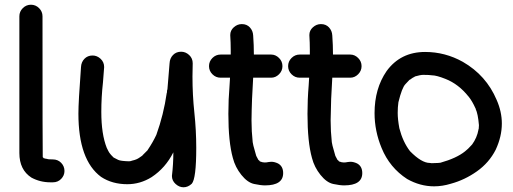

<svg xmlns="http://www.w3.org/2000/svg" viewBox="-20 -764 2171 813"><path d="M167 -94Q171 -92 180 -91Q182 -89 203.5 -89Q225 -89 239 -74.5Q253 -60 253 -40Q253 -21 239 -6.5Q225 8 204 8H193Q150 8 113 -12Q62 -45 62 -116V-695Q62 -715 76.5 -729.5Q91 -744 111 -744Q131 -744 145.5 -729.5Q160 -715 160 -695Q160 -104 161 -98H162L164 -96H163Q166 -93 168 -93Z M757 29Q739 29 723.5 15Q708 1 708 -19Q714 -69 714 -119Q681 -53 622 -14Q574 16 519 16Q455 16 408 -15Q312 -86 312 -283Q312 -333 323 -480Q324 -501 337.5 -515Q351 -529 372 -529Q391 -529 406 -515Q421 -501 421 -480L416 -415Q409 -353 409 -290Q409 -196 432 -138Q436 -130 439 -124Q442 -118 447 -112Q448 -110 461 -97Q470 -92 480.5 -87Q491 -82 526 -81Q533 -81 540 -84Q559 -88 571 -97L584 -106H583L605 -128L606 -130Q627 -161 642 -193Q673 -279 686 -370Q687 -371 687 -374Q687 -383 689 -386L698 -496Q699 -517 712.5 -531Q726 -545 747 -545Q766 -545 781 -531Q796 -517 796 -496L795 -440Q795 -362 803 -287Q811 -212 811 -138Q811 -7 792 14Q776 29 757 29Z M1102 21Q1084 21 1056 15Q1028 9 1002 -23.5Q976 -56 966 -95Q947 -163 947 -282Q947 -342 952 -402L954 -435H914Q894 -435 879.5 -449.5Q865 -464 865 -484Q865 -504 879.5 -518.5Q894 -533 914 -533H957V-553Q957 -583 955 -614V-616Q955 -635 970 -648.5Q985 -662 1004 -662Q1025 -662 1038 -648Q1051 -634 1052 -614Q1055 -573 1055 -533H1128Q1147 -533 1161.5 -518.5Q1176 -504 1176 -484Q1176 -464 1161.5 -449.5Q1147 -435 1128 -435H1052Q1046 -345 1045 -254Q1045 -208 1050 -162L1053 -147L1065 -104L1074 -87Q1077 -85 1078.5 -83.5Q1080 -82 1080 -81L1082 -80Q1092 -76 1101 -76Q1105 -76 1109 -76.5Q1113 -77 1118 -78Q1123 -79 1129 -79Q1142 -79 1157 -72Q1179 -60 1179 -31Q1179 21 1102 21Z M1437 21Q1419 21 1391 15Q1363 9 1337 -23.5Q1311 -56 1301 -95Q1282 -163 1282 -282Q1282 -342 1287 -402L1289 -435H1249Q1229 -435 1214.5 -449.5Q1200 -464 1200 -484Q1200 -504 1214.5 -518.5Q1229 -533 1249 -533H1292V-553Q1292 -583 1290 -614V-616Q1290 -635 1305 -648.5Q1320 -662 1339 -662Q1360 -662 1373 -648Q1386 -634 1387 -614Q1390 -573 1390 -533H1463Q1482 -533 1496.5 -518.5Q1511 -504 1511 -484Q1511 -464 1496.5 -449.5Q1482 -435 1463 -435H1387Q1381 -345 1380 -254Q1380 -208 1385 -162L1388 -147L1400 -104L1409 -87Q1412 -85 1413.5 -83.5Q1415 -82 1415 -81L1417 -80Q1427 -76 1436 -76Q1440 -76 1444 -76.5Q1448 -77 1453 -78Q1458 -79 1464 -79Q1477 -79 1492 -72Q1514 -60 1514 -31Q1514 21 1437 21Z M1818 25Q1759 25 1704 -6Q1630 -54 1596 -137Q1566 -209 1566 -285Q1566 -389 1617 -463Q1676 -544 1780 -544Q1865 -544 1940 -502Q2039 -445 2083 -341Q2105 -291 2105 -241Q2105 -186 2079 -130Q2051 -75 1999.5 -38.5Q1948 -2 1889 14Q1853 25 1818 25ZM1808 -73Q1824 -73 1835 -74L1845 -75Q1913 -94 1949 -123Q1961 -132 1978 -151Q1978 -152 1979 -152Q2000 -181 2006 -215Q2006 -218 2007 -218L2008 -234Q2004 -282 1994 -303V-305L1993 -306Q1980 -335 1965 -354Q1965 -355 1964 -355Q1922 -408 1866 -430Q1828 -445 1810 -445Q1798 -447 1772 -447Q1760 -447 1736 -440V-439Q1727 -435 1721.5 -430.5Q1716 -426 1714 -426L1697 -408Q1682 -393 1667 -331Q1664 -310 1664 -286Q1664 -259 1671 -221Q1686 -163 1716 -124Q1765 -74 1800 -74Z"/></svg>

Font: Bad Comic
Style: Regular
Weight: 400
Designer: GGBotNet
Foundry: f0n7
Version: 0.9